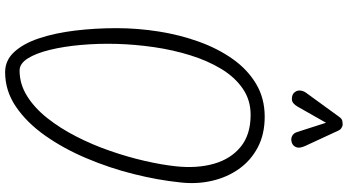

<svg xmlns="http://www.w3.org/2000/svg" viewBox="-324 -1024 1358 750"><g transform="rotate(90 355.0 -649.0)"><path d="M262 10Q215.5 10 182.8 -25.8Q150 -61.5 129.5 -123Q109 -184.5 99.5 -262.8Q90 -341 90 -425.5Q90 -507 103 -589.8Q116 -672.5 142.8 -746.8Q169.5 -821 210.5 -879Q251.5 -937 307.8 -970.5Q364 -1004 436 -1004Q504.5 -1004 556 -976.8Q607.5 -949.5 640.2 -903Q673 -856.5 686.5 -797.2Q700 -738 692.5 -673.5Q683.5 -586.5 659.8 -491.8Q636 -397 598.2 -307.8Q560.5 -218.5 510 -146.8Q459.5 -75 397.2 -32.5Q335 10 262 10ZM255.5 -46.5Q308.5 -46.5 355.2 -75.8Q402 -105 441.5 -155Q481 -205 513.2 -268Q545.5 -331 569.2 -399.5Q593 -468 608.2 -534.2Q623.5 -600.5 629.5 -656Q638.5 -739 619.8 -805.2Q601 -871.5 553.5 -910.2Q506 -949 428.5 -949Q370.5 -949 325.8 -918Q281 -887 249 -834Q217 -781 196 -713.5Q175 -646 164.2 -572Q153.5 -498 151.5 -426.5Q149.5 -354.5 155.5 -286.8Q161.5 -219 174.8 -164.8Q188 -110.5 208.2 -78.5Q228.5 -46.5 255.5 -46.5ZM537.5 -1110Q522.5 -1105 511 -1111.2Q499.5 -1117.5 495.5 -1131.5L459.5 -1243.5L396.5 -1132.5Q384 -1111 368.8 -1110.2Q353.5 -1109.5 344 -1117Q333 -1127.5 333.5 -1140.5Q334 -1153.5 342 -1165L435 -1293Q443.5 -1305.5 451.8 -1307Q460 -1308.5 467.5 -1308.5Q472 -1308.5 479.5 -1304Q487 -1299.5 490.5 -1291L550 -1162.5Q560.5 -1139.5 554.8 -1126.5Q549 -1113.5 537.5 -1110Z"/></g></svg>

Font: Edu NSW ACT Cursive
Style: Regular
Weight: 400
Designer: Tina and Corey Anderson, Eben Sorkin, Mirko Velimirovic
Foundry: Sorkin Type Co.
Version: Version 2.000